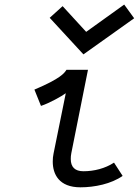

<svg xmlns="http://www.w3.org/2000/svg" viewBox="-20 -799 599 828"><path d="M339.8 -564.5 558.6 -720.2 515.6 -779.3 351.6 -661.6 250 -772.5 194.3 -722.2ZM359.4 -498H266.6C257.8 -483.9 241.7 -460.4 128.4 -412.6L156.7 -342.3C192.9 -354 246.6 -384.3 263.7 -397L210.9 -136.7C208.5 -125.5 207.5 -114.3 207.5 -102.1C207.5 -48.3 233.9 8.8 327.1 8.8C387.7 8.8 460 -5.9 508.8 -40.5L471.7 -97.7C433.1 -72.3 385.3 -60.5 339.8 -60.5C303.2 -60.5 285.2 -78.6 285.2 -113.3C285.2 -121.1 285.6 -129.4 287.6 -138.7Z"/></svg>

Font: Fantasque Sans Mono
Style: RegItalic
Weight: 400
Italic angle: -11°
Monospace: yes
Designer: Jany Belluz
Version: Version 1.6.3